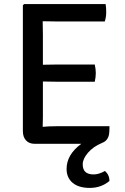

<svg xmlns="http://www.w3.org/2000/svg" viewBox="-20 -703 610 940"><path d="M190 -386 252 -387H444Q449 -364 449 -345Q449 -326 444 -303H252Q213 -303 190 -304V-130Q190 -122 189.5 -106.5Q189 -91 189 -82Q217 -85 254 -85H516Q516 -59 514 -46Q508 -14 481 -4Q480 -4 480 -3.5Q480 -3 479 -3Q436 15 410.5 45Q385 75 385 101Q385 127 398.5 139Q412 151 438 151Q464 151 494 134Q516 154 516 183Q475 217 420 217Q365 217 335.5 192Q306 167 306 124Q306 54 378 1H149Q123 1 107.5 -15.5Q92 -32 92 -61V-677L98 -683H497Q500 -668 500 -643.5Q500 -619 493 -598H252Q212 -598 189 -599L190 -534Z"/></svg>

Font: Signika Negative
Style: Regular
Weight: 400
Designer: Anna Giedrys
Foundry: Anna Giedrys
Version: Version 1.001